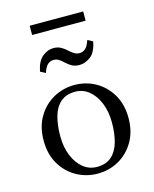

<svg xmlns="http://www.w3.org/2000/svg" viewBox="-124 -913 807 1005"><g transform="rotate(-15 280.0 -410.0)"><path d="M280 -470Q342 -470 394 -441Q446 -412 478 -358Q510 -304 510 -230Q510 -156 478 -102Q446 -48 394 -19Q342 10 280 10Q219 10 166.5 -19Q114 -48 82 -102Q50 -156 50 -230Q50 -304 82 -358Q114 -412 166.5 -441Q219 -470 280 -470ZM285 -25Q335 -25 364.5 -51.5Q394 -78 407 -124Q420 -170 420 -230Q420 -289 401 -335.5Q382 -382 349.5 -408.5Q317 -435 275 -435Q226 -435 196 -409Q166 -383 153 -336.5Q140 -290 140 -230Q140 -171 159 -124.5Q178 -78 210.5 -51.5Q243 -25 285 -25ZM335 -564Q311 -564 294.5 -573Q278 -582 265 -594.5Q252 -607 239 -616Q226 -625 208 -625Q192 -625 178 -613.5Q164 -602 153 -569L125 -584Q136 -639 164.5 -662Q193 -685 224 -685Q247 -685 263.5 -676Q280 -667 293.5 -654.5Q307 -642 320.5 -633Q334 -624 352 -624Q368 -624 382 -635.5Q396 -647 407 -680L435 -665Q424 -607 394.5 -585.5Q365 -564 335 -564ZM135 -780V-830H425V-780Z"/></g></svg>

Font: Brygada 1918
Style: Regular
Weight: 400
Designer: Mateusz Machalski | Borys Kosmynka | Przemek Hoffer
Foundry: NIEPODLEGLA 2018
Version: Version 3.006